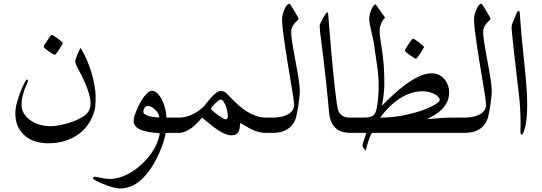

<svg xmlns="http://www.w3.org/2000/svg" viewBox="-20 -728 2968 1052"><path d="M324.2 -492.7Q324.2 -490.2 318.1 -479.7Q312 -469.2 304.4 -457.5Q296.9 -445.8 289.6 -436.5Q282.2 -427.2 278.8 -427.2Q277.3 -427.2 267.6 -433.3Q257.8 -439.5 246.8 -447Q235.8 -454.6 227.3 -461.9Q218.8 -469.2 218.8 -472.2Q218.8 -474.6 225.1 -484.9L239.3 -506.8Q246.6 -518.6 253.9 -527.8Q261.2 -537.1 263.2 -537.1Q266.1 -537.1 276.1 -531Q286.1 -524.9 296.6 -516.8Q307.1 -508.8 315.7 -501.5Q324.2 -494.1 324.2 -492.7ZM503.9 -196.8Q503.9 -169.9 502 -147.2Q500 -124.5 491.2 -101.6Q479.5 -67.9 457.5 -38.8Q435.5 -9.8 404.1 11.5Q372.6 32.7 332.5 44.9Q292.5 57.1 243.2 57.1Q209.5 57.1 177 47.9Q144.5 38.6 119.6 18.3Q94.7 -2 79.3 -33Q64 -64 64 -106.4Q64 -133.8 73 -166.3Q82 -198.7 93 -226.8Q104 -254.9 113.8 -273.4Q123.5 -292 125.5 -292Q128.9 -292 131.3 -290.8Q133.8 -289.6 133.8 -284.2Q133.8 -282.7 128.2 -271.2Q122.6 -259.8 116 -241.9Q109.4 -224.1 103.8 -201.7Q98.1 -179.2 98.1 -155.3Q98.1 -125.5 113 -103Q127.9 -80.6 150.9 -65.9Q173.8 -51.3 201.7 -43.9Q229.5 -36.6 255.4 -36.6Q278.8 -36.6 305.7 -41.7Q332.5 -46.9 359.4 -55.2Q386.2 -63.5 410.2 -75Q434.1 -86.4 450.2 -100.6Q465.8 -113.8 471.2 -130.9Q476.6 -147.9 476.6 -157.2Q476.6 -173.8 472.7 -192.9Q468.8 -211.9 462.2 -231.7Q455.6 -251.5 447.3 -271L430.2 -308.6Q416.5 -336.4 404.3 -358.2Q392.1 -379.9 392.1 -393.6Q392.1 -397.9 396 -408.9Q399.9 -419.9 405 -431.9Q410.2 -443.8 415 -453.6Q419.9 -463.4 421.9 -465.3Q440.4 -436 455.6 -400.6Q470.7 -365.2 481.4 -329.3Q492.2 -293.5 498 -259Q503.9 -224.6 503.9 -196.8Z M924.3 0H910.6Q904.3 0 898.9 0.5Q893.1 1.5 887.7 1.5Q883.8 23.9 874.3 53.7Q864.7 83.5 850.6 114.7Q836.4 146 818.1 176.8Q799.8 207.5 778.3 231.9Q742.7 271.5 708.7 288.1Q674.8 304.7 638.7 304.7Q619.6 304.7 593.5 297.1Q567.4 289.6 544.2 279.8Q521 270 504.9 261.2Q488.8 252.4 488.8 250Q488.8 246.1 491.5 243.2Q494.1 240.2 499.5 240.2Q504.4 240.2 512.7 242.2Q521 244.1 532 246.3Q543 248.5 555.7 250.5Q568.4 252.4 581.5 252.4Q610.4 252.4 639.9 242.9Q669.4 233.4 698.2 216.1Q727.1 198.7 752.9 175.3Q778.8 151.9 800.3 124Q821.8 96.2 835.9 65.4Q850.1 34.7 855.5 2.4Q823.7 -0.5 797.4 -4.6Q771 -8.8 752 -16.4Q732.9 -23.9 722.7 -36.4Q712.4 -48.8 712.4 -67.9Q712.4 -76.7 717 -92.3Q721.7 -107.9 729.2 -126Q736.8 -144 746.8 -162.6Q756.8 -181.2 767.8 -196.3Q778.8 -211.4 790.5 -220.9Q802.2 -230.5 812 -230.5Q829.6 -230.5 844.2 -214.8Q858.9 -199.2 869.6 -176.5Q880.4 -153.8 886 -128.2Q891.6 -102.5 891.6 -83.5H924.3H950.2Q975.6 -83.5 987.8 -70.3Q1000 -57.1 1000 -42Q1000 -26.9 987.8 -13.4Q975.6 0 950.2 0ZM853 -84.5Q853 -94.2 846.9 -105.2Q840.8 -116.2 831.5 -125.5Q822.3 -134.8 811.5 -141.1Q800.8 -147.5 791.5 -147.5Q778.3 -147.5 772 -137Q765.6 -126.5 765.6 -113.3Q765.6 -104 787.4 -95Q809.1 -85.9 853 -84.5Z M1438 0Q1416 0 1397.7 -4.6Q1379.4 -9.3 1362.8 -17.1Q1346.2 -24.9 1330.1 -34.7L1295.9 -54.7Q1295.4 -40.5 1293.5 -27.8Q1291.5 -15.1 1286.9 -6.3Q1282.2 2.4 1273.2 7.8Q1264.2 13.2 1248.5 13.2Q1231.9 13.2 1212.9 5.4Q1193.8 -2.4 1173.6 -15.9Q1153.3 -29.3 1131.8 -46.9L1087.4 -83.5L1064.5 -58.6Q1051.3 -43.9 1034.9 -31Q1018.6 -18.1 999.3 -9Q980 0 958 0H933.6Q908.2 0 895.8 -13.4Q883.3 -26.9 883.3 -42Q883.3 -57.1 895.8 -70.3Q908.2 -83.5 933.6 -83.5H958Q998 -83.5 1035.6 -101.8Q1073.2 -120.1 1101.6 -149.9Q1102.5 -151.4 1112.1 -164.1Q1121.6 -176.8 1134.8 -191.4Q1147.9 -206.1 1162.4 -217.8Q1176.8 -229.5 1187.5 -229.5Q1195.3 -229.5 1200.7 -228.5Q1206.1 -227.5 1212.2 -223.4Q1218.3 -219.2 1226.6 -210.9L1248.5 -188.5Q1266.1 -169.9 1287.1 -151.4Q1308.1 -132.8 1332 -117.7Q1356 -102.5 1382.6 -93Q1409.2 -83.5 1438 -83.5H1462.9Q1488.3 -83.5 1500.5 -70.3Q1512.7 -57.1 1512.7 -42Q1512.7 -26.9 1500.5 -13.4Q1488.3 0 1462.9 0ZM1228 -95.2Q1228 -104.5 1225.1 -119.1Q1222.2 -133.8 1216.8 -147.9Q1211.4 -162.1 1204.3 -172.4Q1197.3 -182.6 1189.9 -182.6Q1184.1 -182.6 1175 -175.3Q1166 -168 1157 -159.4Q1147.9 -150.9 1141.6 -143.1Q1135.3 -135.3 1135.3 -133.8Q1135.3 -129.9 1146.2 -119.9Q1157.2 -109.9 1171.4 -99.6Q1185.5 -89.4 1198.2 -81.8Q1210.9 -74.2 1214.8 -74.2Q1220.2 -74.2 1223.1 -76.7Q1226.1 -79.1 1227.1 -82.5Q1228 -85.9 1228 -89.8Z M1622.6 -229.5Q1622.6 -219.2 1621.6 -206.3Q1620.6 -193.4 1618.9 -179.9Q1617.2 -166.5 1615.2 -153.8L1611.8 -131.3Q1608.4 -112.8 1603.3 -89.8Q1598.1 -66.9 1584 -46.9Q1569.8 -26.9 1543.2 -13.4Q1516.6 0 1471.2 0H1446.8Q1421.4 0 1408.9 -13.4Q1396.5 -26.9 1396.5 -42Q1396.5 -57.1 1408.9 -70.3Q1421.4 -83.5 1446.8 -83.5H1471.2Q1489.3 -83.5 1510.3 -86.4Q1531.2 -89.4 1549.3 -97.4Q1567.4 -105.5 1579.3 -119.1Q1591.3 -132.8 1591.3 -153.8Q1591.3 -166.5 1586.4 -199.7L1573.7 -276.9L1558.1 -371.1L1542.5 -469.7Q1535.2 -518.1 1530.3 -559.3Q1525.4 -600.6 1525.4 -625.5Q1525.4 -635.3 1529.1 -649.4Q1532.7 -663.6 1538.3 -676.5Q1543.9 -689.5 1551.3 -698.5Q1558.6 -707.5 1566.4 -707.5Q1567.9 -707.5 1575.9 -695.1Q1584 -682.6 1593.3 -667L1609.9 -638.7Q1617.2 -625.5 1617.2 -624Q1617.2 -622.6 1610.8 -617.2Q1604.5 -611.8 1596.4 -603Q1588.4 -594.2 1582 -581.5Q1575.7 -568.8 1575.7 -552.7Q1575.7 -535.2 1579.1 -509.5Q1582.5 -483.9 1587.9 -454.1L1599.1 -392.6Q1605.5 -360.8 1610.6 -330.8Q1615.7 -300.8 1619.1 -274.4Q1622.6 -248 1622.6 -229.5Z M1903.3 0Q1881.3 0 1861.1 -4.4Q1840.8 -8.8 1824.5 -21.5Q1808.1 -34.2 1797.1 -56.2Q1786.1 -78.1 1782.7 -113.3L1777.3 -174.3Q1774.4 -208.5 1770 -246.6L1761.7 -324.2L1752.9 -399.9L1745.6 -460L1738.8 -513.7Q1735.4 -538.1 1733.4 -557.4Q1731.4 -576.7 1731.4 -588.9Q1731.4 -591.8 1737.1 -603.5Q1742.7 -615.2 1749.8 -627.9Q1756.8 -640.6 1763.4 -650.6Q1770 -660.6 1772.5 -660.6Q1773.4 -660.6 1775.9 -658Q1778.3 -655.3 1778.3 -647.5Q1781.7 -609.9 1785.6 -559.3Q1789.6 -508.8 1794.4 -453.1L1804.7 -342.8Q1810.1 -287.1 1815.2 -241.2Q1820.3 -195.3 1825.2 -163.1Q1830.1 -130.9 1833.5 -121.1Q1838.9 -108.9 1846.9 -101.1Q1855 -93.3 1864.3 -89.4Q1873.5 -85.4 1883.5 -84.5Q1893.6 -83.5 1903.3 -83.5H1928.2Q1953.6 -83.5 1965.8 -70.3Q1978 -57.1 1978 -42Q1978 -26.9 1965.8 -13.4Q1953.6 0 1928.2 0Z M2303.2 -471.2Q2303.2 -468.8 2297.4 -458.5Q2291.5 -448.2 2283.7 -436.5Q2275.9 -424.8 2268.6 -415.3Q2261.2 -405.8 2258.3 -405.8Q2256.8 -405.8 2247.1 -411.9Q2237.3 -418 2226.3 -425.5Q2215.3 -433.1 2206.8 -440.7Q2198.2 -448.2 2198.2 -450.7Q2198.2 -453.1 2204.6 -463.9L2218.3 -485.8Q2226.1 -497.6 2233.4 -506.8Q2240.7 -516.1 2242.7 -516.1Q2245.6 -516.1 2255.6 -509.8Q2265.6 -503.4 2276.1 -495.4Q2286.6 -487.3 2294.9 -480Q2303.2 -472.7 2303.2 -471.2ZM2488.8 0H2017.6Q2012.7 7.8 2007.8 20Q2002.9 32.2 1998.3 45.4Q1993.7 58.6 1990 72.3Q1986.3 85.9 1984.9 96.7Q1979.5 92.8 1975.6 87.9Q1972.2 84 1969.2 79.3Q1966.3 74.7 1966.3 69.3Q1966.3 64 1973.1 43L1987.3 0H1936H1911.6Q1886.2 0 1873.8 -13.4Q1861.3 -26.9 1861.3 -42Q1861.3 -57.1 1873.8 -70.3Q1886.2 -83.5 1911.6 -83.5H1936Q1961.4 -83.5 1980.7 -84Q2000 -84.5 2012.2 -88.9Q2025.4 -92.8 2033.7 -105.5Q2042 -118.2 2045.9 -146Q2050.8 -174.8 2052.7 -202.6Q2054.7 -230.5 2054.7 -259.3Q2054.7 -313.5 2046.1 -368.7Q2037.6 -423.8 2030.3 -478Q2028.3 -496.1 2023.4 -516.6Q2018.6 -537.1 2014.2 -557.6L2006.3 -595.7Q2002.9 -613.3 2002.9 -625.5Q2002.9 -637.2 2006.6 -651.4Q2010.3 -665.5 2015.6 -677.5Q2021 -689.5 2027.1 -697Q2033.2 -704.6 2038.1 -704.6L2090.3 -630.9Q2084 -626 2078.6 -618.4Q2073.2 -610.8 2069.3 -601.3Q2065.4 -591.8 2062.7 -581.5Q2060.1 -571.3 2060.1 -561.5Q2060.1 -538.1 2064 -513.7L2072.8 -455.1Q2078.1 -421.9 2082 -376.7Q2085.9 -331.5 2085.9 -266.1Q2085.9 -255.9 2085 -241.2Q2084 -226.6 2082.3 -210.2Q2080.6 -193.8 2077.9 -178Q2075.2 -162.1 2072.3 -148.4Q2100.1 -176.8 2133.8 -208Q2167.5 -239.3 2203.4 -265.6Q2239.3 -292 2275.6 -309.1Q2312 -326.2 2345.2 -326.2Q2367.7 -326.2 2385.3 -317.4Q2402.8 -308.6 2415 -294.2Q2427.2 -279.8 2434.1 -261.2Q2440.9 -242.7 2440.9 -222.7Q2440.9 -192.9 2429.9 -169.7Q2418.9 -146.5 2401.6 -129.2Q2384.3 -111.8 2362.8 -98.9Q2341.3 -85.9 2320.8 -75.2Q2327.6 -75.2 2340.8 -76.7Q2354 -78.1 2370.6 -79.1L2405.8 -82Q2424.3 -83.5 2440.9 -83.5H2488.8H2514.6Q2540 -83.5 2552.5 -70.3Q2564.9 -57.1 2564.9 -42Q2564.9 -26.9 2552.5 -13.4Q2540 0 2514.6 0ZM2389.6 -181.2Q2389.6 -187.5 2382.8 -195.8Q2376 -204.1 2363.8 -210.9Q2351.6 -217.8 2333.7 -222.9Q2315.9 -228 2294.9 -228Q2261.2 -228 2229.2 -217Q2197.3 -206.1 2168 -186.8Q2138.7 -167.5 2112.1 -141.1Q2085.4 -114.7 2063 -83.5Q2125.5 -83.5 2184.1 -94.7Q2242.7 -106 2288.3 -121.6Q2334 -137.2 2361.8 -154.1Q2389.6 -170.9 2389.6 -181.2Z M2674.3 -229.5Q2674.3 -219.2 2673.3 -206.3Q2672.4 -193.4 2670.7 -179.9Q2668.9 -166.5 2667 -153.8L2663.6 -131.3Q2660.2 -112.8 2655 -89.8Q2649.9 -66.9 2635.7 -46.9Q2621.6 -26.9 2595 -13.4Q2568.4 0 2522.9 0H2498.5Q2473.1 0 2460.7 -13.4Q2448.2 -26.9 2448.2 -42Q2448.2 -57.1 2460.7 -70.3Q2473.1 -83.5 2498.5 -83.5H2522.9Q2541 -83.5 2562 -86.4Q2583 -89.4 2601.1 -97.4Q2619.1 -105.5 2631.1 -119.1Q2643.1 -132.8 2643.1 -153.8Q2643.1 -166.5 2638.2 -199.7L2625.5 -276.9L2609.9 -371.1L2594.2 -469.7Q2586.9 -518.1 2582 -559.3Q2577.1 -600.6 2577.1 -625.5Q2577.1 -635.3 2580.8 -649.4Q2584.5 -663.6 2590.1 -676.5Q2595.7 -689.5 2603 -698.5Q2610.4 -707.5 2618.2 -707.5Q2619.6 -707.5 2627.7 -695.1Q2635.7 -682.6 2645 -667L2661.6 -638.7Q2668.9 -625.5 2668.9 -624Q2668.9 -622.6 2662.6 -617.2Q2656.2 -611.8 2648.2 -603Q2640.1 -594.2 2633.8 -581.5Q2627.4 -568.8 2627.4 -552.7Q2627.4 -535.2 2630.9 -509.5Q2634.3 -483.9 2639.6 -454.1L2650.9 -392.6Q2657.2 -360.8 2662.4 -330.8Q2667.5 -300.8 2670.9 -274.4Q2674.3 -248 2674.3 -229.5Z M2811 -657.2Q2822.8 -679.7 2827.6 -659.2Q2828.6 -652.8 2828.6 -646.5Q2836.4 -530.3 2850.1 -407.2Q2865.7 -268.6 2868.2 -185.1Q2871.6 -51.8 2845.7 3.4Q2839.8 14.2 2834 6.8Q2830.6 1 2831.5 -7.3Q2835 -87.4 2825.7 -189Q2824.7 -200.7 2815.9 -272.9Q2790.5 -484.4 2783.2 -569.3Q2781.7 -586.9 2788.6 -602.1Z"/></svg>

Font: Simplified Naskh
Style: Regular
Weight: 400
Designer: SIL International
Foundry: Arabeyes
Version: 1.02_alpha